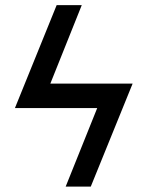

<svg xmlns="http://www.w3.org/2000/svg" viewBox="-20 -708 560 728"><path d="M482.9 -391.1 324.2 -0.5H229L348.6 -298.3H36.6L194.8 -688.5H290L170.9 -391.1Z"/></svg>

Font: Cardo-Italic
Style: Italic
Weight: 400
Italic angle: -12°
Designer: David J. Perry
Foundry: David J. Perry
Version: Version 0.991